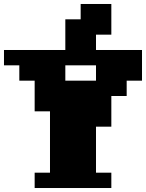

<svg xmlns="http://www.w3.org/2000/svg" viewBox="-97 -944 733 964"><path d="M77 0V-77H154V-385H77V-539H0V-616H-77V-693H231V-847H308V-924H462V-770H385V-693H616V-539H539V-462H462V-308H385V-77H462V0ZM231 -616V-539H385V-616Z"/></svg>

Font: Coral Pixels
Style: Regular
Weight: 400
Designer: Tanukizamurai
Foundry: TanukiFont
Version: Version 1.000; ttfautohint (v1.8.4.7-5d5b)